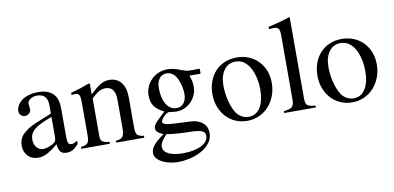

<svg xmlns="http://www.w3.org/2000/svg" viewBox="-87 -1041 3211 1563"><g transform="rotate(-10 1518.0 -259.5)"><path d="M410.2 -117.2Q410.2 -80.1 417 -65.9Q423.8 -51.8 443.4 -51.8Q465.8 -51.8 492.2 -72.3V-43.9Q463.9 -12.7 442.4 -1Q420.9 10.7 392.6 10.7Q358.4 10.7 342.3 -8.3Q326.2 -27.3 322.3 -72.3Q271.5 -28.3 233.4 -8.8Q195.3 10.7 159.2 10.7Q106.4 10.7 73.7 -22.5Q41 -55.7 41 -108.4Q41 -134.8 51.3 -161.6Q61.5 -188.5 81.1 -205.1Q98.6 -220.7 113.8 -231.9Q128.9 -243.2 153.3 -255.4Q177.7 -267.6 216.8 -283.2Q255.9 -298.8 320.3 -325.2V-396.5Q320.3 -442.4 298.3 -465.8Q276.4 -489.3 235.4 -489.3Q201.2 -489.3 178.2 -473.1Q155.3 -457 155.3 -434.6Q155.3 -425.8 157.7 -412.1Q160.2 -398.4 160.2 -389.6Q160.2 -370.1 145 -356.4Q129.9 -342.8 110.4 -342.8Q90.8 -342.8 76.7 -356.9Q62.5 -371.1 62.5 -390.6Q62.5 -412.1 74.7 -434.6Q86.9 -457 108.4 -474.6Q130.9 -494.1 168.5 -504.9Q206.1 -515.6 250 -515.6Q300.8 -515.6 335.4 -498.5Q370.1 -481.4 388.7 -451.2Q400.4 -431.6 405.3 -405.8Q410.2 -379.9 410.2 -335.9ZM320.3 -297.9Q269.5 -279.3 233.9 -262.2Q198.2 -245.1 176.3 -227.1Q154.3 -209 144.5 -188.5Q134.8 -168 134.8 -143.6V-138.7Q134.8 -121.1 140.6 -105Q146.5 -88.9 156.7 -77.1Q167 -65.4 180.7 -58.6Q194.3 -51.8 209 -51.8Q226.6 -51.8 248.5 -59.1Q270.5 -66.4 290 -77.1Q309.6 -87.9 314.9 -99.6Q320.3 -111.3 320.3 -136.7Z M512.7 -462.9Q558.6 -475.6 592.3 -486.3Q626 -497.1 666 -512.7L674.8 -510.7V-421.9Q703.1 -448.2 724.6 -465.8Q746.1 -483.4 764.2 -493.7Q782.2 -503.9 799.3 -508.3Q816.4 -512.7 835.9 -512.7Q897.5 -512.7 932.6 -468.8Q967.8 -424.8 967.8 -345.7V-89.8Q967.8 -49.8 981.4 -35.2Q995.1 -20.5 1035.2 -15.6V0H803.7V-15.6Q824.2 -17.6 837.9 -22.5Q851.6 -27.3 859.9 -38.1Q868.2 -48.8 871.1 -66.4Q874 -84 874 -110.4V-343.8Q874 -451.2 793 -451.2Q779.3 -451.2 766.6 -448.2Q753.9 -445.3 740.7 -438.5Q727.5 -431.6 712.4 -418.9Q697.3 -406.2 676.8 -387.7V-74.2Q676.8 -43.9 692.4 -31.7Q708 -19.5 751 -15.6V0H514.6V-15.6Q536.1 -17.6 549.3 -22Q562.5 -26.4 570.3 -36.1Q578.1 -45.9 581.1 -61Q584 -76.2 584 -99.6V-377Q584 -418 575.2 -433.1Q566.4 -448.2 543 -448.2Q525.4 -448.2 512.7 -443.4Z M1484.4 -433.6Q1495.1 -405.3 1499.5 -384.3Q1503.9 -363.3 1503.9 -337.9Q1503.9 -302.7 1490.2 -271.5Q1476.6 -240.2 1453.1 -216.3Q1429.7 -192.4 1398.4 -178.2Q1367.2 -164.1 1331.1 -164.1Q1326.2 -164.1 1314.9 -165Q1303.7 -166 1289.1 -168L1267.6 -170.9Q1255.9 -168 1244.1 -159.7Q1232.4 -151.4 1222.7 -141.1Q1212.9 -130.9 1206.5 -120.1Q1200.2 -109.4 1200.2 -100.6Q1200.2 -87.9 1221.2 -80.6Q1242.2 -73.2 1288.1 -71.3L1431.6 -64.5Q1493.2 -61.5 1529.3 -29.8Q1565.4 2 1565.4 53.7Q1565.4 102.5 1536.1 138.2Q1506.8 173.8 1462.9 197.3Q1418.9 220.7 1368.7 231.9Q1318.4 243.2 1276.4 243.2Q1236.3 243.2 1201.2 234.9Q1166 226.6 1139.6 211.9Q1113.3 197.3 1098.1 177.7Q1083 158.2 1083 135.7Q1083 104.5 1107.9 73.2Q1132.8 42 1193.4 -1Q1158.2 -17.6 1146 -29.8Q1133.8 -42 1133.8 -60.5Q1133.8 -77.1 1146 -94.2Q1158.2 -111.3 1185.5 -136.7L1233.4 -181.6Q1176.8 -209 1152.8 -243.7Q1128.9 -278.3 1128.9 -331.1Q1128.9 -369.1 1143.6 -402.8Q1158.2 -436.5 1183.1 -461.4Q1208 -486.3 1242.2 -501Q1276.4 -515.6 1314.5 -515.6Q1359.4 -515.6 1404.3 -499L1429.7 -489.3Q1446.3 -483.4 1460.4 -479Q1474.6 -474.6 1491.2 -474.6H1577.1V-433.6ZM1216.8 2.9Q1200.2 22.5 1189.5 36.1Q1178.7 49.8 1172.9 60.5Q1167 71.3 1164.6 80.1Q1162.1 88.9 1162.1 98.6Q1162.1 135.7 1205.6 157.7Q1249 179.7 1323.2 179.7Q1371.1 179.7 1410.2 171.9Q1449.2 164.1 1477.1 149.9Q1504.9 135.7 1520 115.7Q1535.2 95.7 1535.2 71.3Q1535.2 41 1503.9 29.3Q1472.7 17.6 1397.5 17.6Q1377 17.6 1351.1 16.1Q1325.2 14.6 1300.3 12.7Q1275.4 10.7 1253.4 8.3Q1231.4 5.9 1216.8 2.9ZM1221.7 -373Q1221.7 -333 1230 -299.3Q1238.3 -265.6 1253.4 -241.7Q1268.6 -217.8 1289.6 -204.6Q1310.5 -191.4 1336.9 -191.4Q1374 -191.4 1396.5 -219.2Q1418.9 -247.1 1418.9 -293.9Q1418.9 -328.1 1410.6 -363.3Q1402.3 -398.4 1386.7 -427.7Q1373 -454.1 1351.6 -469.2Q1330.1 -484.4 1304.7 -484.4Q1265.6 -484.4 1243.7 -455.1Q1221.7 -425.8 1221.7 -377Z M1888.7 -512.7Q1942.4 -512.7 1987.3 -494.1Q2032.2 -475.6 2064.9 -441.9Q2097.7 -408.2 2116.2 -362.3Q2134.8 -316.4 2134.8 -260.7Q2134.8 -202.1 2115.7 -152.8Q2096.7 -103.5 2063.5 -66.9Q2030.3 -30.3 1984.9 -9.8Q1939.5 10.7 1886.7 10.7Q1834 10.7 1789.1 -8.8Q1744.1 -28.3 1711.9 -63.5Q1679.7 -98.6 1661.1 -146.5Q1642.6 -194.3 1642.6 -251Q1642.6 -308.6 1660.6 -356.9Q1678.7 -405.3 1710.9 -439.9Q1743.2 -474.6 1788.6 -493.7Q1834 -512.7 1888.7 -512.7ZM1872.1 -481.4Q1813.5 -481.4 1778.3 -433.6Q1743.2 -385.7 1743.2 -306.6Q1743.2 -247.1 1755.9 -190.9Q1768.6 -134.8 1792 -90.8Q1809.6 -56.6 1838.9 -38.1Q1868.2 -19.5 1902.3 -19.5Q1963.9 -19.5 1998.5 -73.7Q2033.2 -127.9 2033.2 -222.7Q2033.2 -293.9 2012.7 -355.5Q1992.2 -417 1957 -448.2Q1938.5 -465.8 1918 -473.6Q1897.5 -481.4 1872.1 -481.4Z M2188.5 -712.9Q2217.8 -719.7 2240.7 -725.1Q2263.7 -730.5 2284.7 -736.3Q2305.7 -742.2 2325.2 -748Q2344.7 -753.9 2366.2 -761.7L2371.1 -758.8V-93.8Q2371.1 -70.3 2374 -56.2Q2377 -42 2385.7 -33.7Q2394.5 -25.4 2410.6 -21.5Q2426.8 -17.6 2453.1 -15.6V0H2191.4V-15.6Q2217.8 -18.6 2234.4 -22.9Q2251 -27.3 2260.7 -36.6Q2270.5 -45.9 2273.9 -60.5Q2277.3 -75.2 2277.3 -97.7V-628.9Q2277.3 -668 2267.1 -682.1Q2256.8 -696.3 2230.5 -696.3Q2222.7 -696.3 2213.4 -695.8Q2204.1 -695.3 2195.3 -694.3H2188.5Z M2756.8 -512.7Q2810.5 -512.7 2855.5 -494.1Q2900.4 -475.6 2933.1 -441.9Q2965.8 -408.2 2984.4 -362.3Q3002.9 -316.4 3002.9 -260.7Q3002.9 -202.1 2983.9 -152.8Q2964.8 -103.5 2931.6 -66.9Q2898.4 -30.3 2853 -9.8Q2807.6 10.7 2754.9 10.7Q2702.1 10.7 2657.2 -8.8Q2612.3 -28.3 2580.1 -63.5Q2547.9 -98.6 2529.3 -146.5Q2510.7 -194.3 2510.7 -251Q2510.7 -308.6 2528.8 -356.9Q2546.9 -405.3 2579.1 -439.9Q2611.3 -474.6 2656.7 -493.7Q2702.1 -512.7 2756.8 -512.7ZM2740.2 -481.4Q2681.6 -481.4 2646.5 -433.6Q2611.3 -385.7 2611.3 -306.6Q2611.3 -247.1 2624 -190.9Q2636.7 -134.8 2660.2 -90.8Q2677.7 -56.6 2707 -38.1Q2736.3 -19.5 2770.5 -19.5Q2832 -19.5 2866.7 -73.7Q2901.4 -127.9 2901.4 -222.7Q2901.4 -293.9 2880.9 -355.5Q2860.4 -417 2825.2 -448.2Q2806.6 -465.8 2786.1 -473.6Q2765.6 -481.4 2740.2 -481.4Z"/></g></svg>

Font: BabelStone Tibetan
Style: Regular
Weight: 400
Designer: Christopher J. Fynn
Foundry: BabelStone
Version: Version 10.011 October 1, 2023